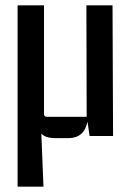

<svg xmlns="http://www.w3.org/2000/svg" viewBox="-20 -510 498 720"><path d="M143 190H46V-490H145V-83Q145 -72 156 -72H305L304 -490H402L404 0H316L308 -54Q296 8 236 8H188Q150 8 135 -9Z"/></svg>

Font: Gemunu Libre SemiBold
Style: Regular
Weight: 600
Designer: Puspanada Ekanayake, Sola Matas, Pathum Egodawatta, Kosala Senevirathne
Foundry: mooniak
Version: Version 1.100